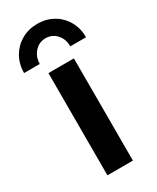

<svg xmlns="http://www.w3.org/2000/svg" viewBox="-201 -809 710 867"><g transform="rotate(-30 153.5 -375.5)"><path d="M87.6 0V-532.9H220.4V0ZM154.4 -750.8Q201.4 -750.8 237.8 -729.6Q274.2 -708.5 295.1 -671.7Q316 -634.9 315.5 -588.2H233.4Q233.7 -625.9 211.2 -650.9Q188.7 -675.9 154.4 -675.9Q121 -675.9 98 -650.9Q75 -625.9 74.4 -588.2H-7.6Q-7.3 -634.9 13.8 -671.7Q35 -708.5 71.5 -729.6Q108 -750.8 154.4 -750.8Z"/></g></svg>

Font: Reddit Sans Condensed
Style: Regular
Weight: 400
Designer: Stephen Hutchings
Foundry: Reddit
Version: Version 1.014